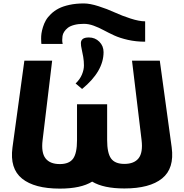

<svg xmlns="http://www.w3.org/2000/svg" viewBox="-20 -1092 1078 1127"><path d="M53.2 -226.1 123 -735.8H286.1L230 -269Q221.2 -195.8 247.3 -162.4Q273.4 -128.9 331.1 -128.9Q386.2 -128.9 409.2 -160.9Q432.1 -192.9 432.1 -269V-480H608.9V-270Q608.9 -193.8 631.8 -161.9Q654.8 -129.9 710 -129.9Q767.6 -129.9 793.7 -163.3Q819.8 -196.8 811 -270L754.9 -735.8H918L987.8 -227.1Q1004.4 -103.5 931.6 -44.7Q858.9 14.2 710 14.2Q587.9 14.2 521 -25.9Q454.6 15.1 331.1 15.1Q182.1 15.1 109.4 -43.7Q36.6 -102.5 53.2 -226.1ZM223.1 -834Q222.7 -836.9 222.2 -842.3Q221.7 -847.7 221.4 -863.8Q221.2 -879.9 223.4 -895.8Q225.6 -911.6 232.2 -933.1Q238.8 -954.6 249.3 -972.9Q259.8 -991.2 279.3 -1010Q298.8 -1028.8 324.2 -1042Q349.6 -1055.2 387.7 -1063.5Q425.8 -1071.8 472.2 -1071.8Q507.8 -1071.8 558.8 -1055.4Q609.9 -1039.1 652.8 -1019.3Q695.8 -999.5 746.3 -983.2Q796.9 -966.8 832 -966.8V-847.2Q778.3 -847.2 731 -857.9Q683.6 -868.7 650.4 -884Q617.2 -899.4 588.1 -915Q559.1 -930.7 529.5 -941.4Q500 -952.1 472.2 -952.1Q439.9 -952.1 415.5 -945.6Q391.1 -939 378.2 -928.7Q365.2 -918.5 356.9 -905.8Q348.6 -893.1 346.9 -880.4Q345.2 -867.7 345.2 -857.4Q345.2 -847.2 346.7 -840.8L348.1 -834ZM423.8 -602.1Q449.2 -626 460.9 -654.3Q472.7 -682.6 472.7 -707.8Q472.7 -732.9 468.5 -758.1Q464.4 -783.2 459.5 -803.5Q454.6 -823.7 454.8 -839.4Q455.1 -855 466.1 -863.5Q477.1 -872.1 502 -872.1Q538.1 -872.1 563 -847.2Q587.9 -822.3 587.9 -786.1Q587.9 -672.9 461.9 -569.8Z"/></svg>

Font: Hussar Preview
Style: Bold
Weight: 700
Foundry: Cannot Into Space Fonts, PlusOne Fonts
Version: Version 2.29RC2 "Millennial"